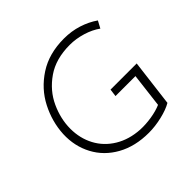

<svg xmlns="http://www.w3.org/2000/svg" viewBox="-175 -898 1095 1095"><g transform="rotate(-45 373.0 -350.5)"><path d="M633 -35Q599 -15 544 -2Q489 11 438 11Q328 11 247 -34Q166 -79 124.5 -157Q83 -235 87 -330Q92 -425 137 -512.5Q182 -600 268 -656Q354 -712 475 -712Q535 -712 588.5 -695Q642 -678 685 -648L662 -605Q625 -632 574 -647.5Q523 -663 473 -663Q360 -663 284.5 -610.5Q209 -558 173 -479.5Q137 -401 137 -322Q137 -245 170.5 -182Q204 -119 267.5 -80.5Q331 -42 416 -37Q459 -35 506 -42.5Q553 -50 587 -65L612 -272H451L457 -318H668Z"/></g></svg>

Font: Josefin Sans Light
Style: Italic
Weight: 300
Italic angle: -7°
Designer: Santiago Orozco
Foundry: Typemade
Version: Version 2.000